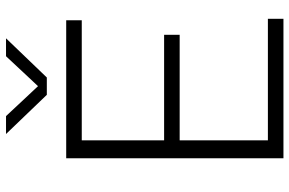

<svg xmlns="http://www.w3.org/2000/svg" viewBox="-186 -800 985 654"><g transform="rotate(-90 307.0 -472.5)"><path d="M95.5 0V-740H565.5V-687H156.5V-406.5H516V-353.5H156.5V-53H570.5V0ZM311.5 -806 178 -945H239L341 -836L443 -945H504L370.5 -806Z"/></g></svg>

Font: Encode Sans SmExp Lt
Style: Regular
Weight: 300
Width: 6
Designer: Multiple Designers
Foundry: Impallari Type
Version: Version 3.002; ttfautohint (v1.8.3) -l 8 -r 50 -G 200 -x 14 